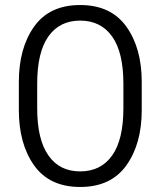

<svg xmlns="http://www.w3.org/2000/svg" viewBox="-20 -735 639 764"><path d="M55 -409Q55 -544 116 -629.5Q177 -715 299 -715Q421 -715 482.5 -629.5Q544 -544 544 -409V-297Q544 -162 482.5 -76.5Q421 9 299 9Q177 9 116 -76.5Q55 -162 55 -297ZM173 -116Q217 -53 299 -53Q381 -53 426 -116Q471 -179 471 -304V-402Q471 -527 426 -590Q381 -653 299 -653Q217 -653 172.5 -590Q128 -527 128 -402V-304Q128 -179 173 -116Z"/></svg>

Font: Lopes Sans Light
Style: Regular
Weight: 300
Designer: Gabriel Lam, Diego Maldonado
Foundry: TypeRant, Foresti Design
Version: Version 4.000